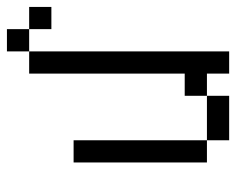

<svg xmlns="http://www.w3.org/2000/svg" viewBox="-82 -582 665 540"><g transform="rotate(-90 250.0 -312.5)"><path d="M500 -500V-562.5H437.5V-500ZM125 -62.5V0H250V-62.5ZM125 -62.5Q125 -62.5 125 -437.5H62.5Q62.5 -437.5 62.5 -62.5ZM312.5 -62.5V0H375V-562.5H312.5V-125H250V-62.5ZM375 -562.5H437.5V-625H375Z"/></g></svg>

Font: CalcUnifontExMono
Style: Regular
Weight: 500
Version: Version 15.0.06